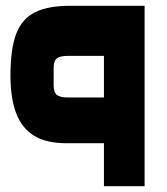

<svg xmlns="http://www.w3.org/2000/svg" viewBox="-20 -645 580 665"><path d="M340 -149H208Q141.6 -149 99.3 -174.2Q56.9 -199.4 36.5 -251.4Q16.2 -303.5 16.2 -383.6Q16.2 -473.2 35.5 -526.1Q54.8 -578.9 100.3 -602Q145.8 -625 223 -625H480.8V0H340ZM340 -307.4V-451.4H214.8Q187.8 -451.4 176.8 -442.8Q165.8 -434.2 165.8 -409.4V-349.4Q165.8 -325.4 176.8 -316.4Q187.8 -307.4 214.8 -307.4Z"/></svg>

Font: Changa
Style: Regular
Weight: 400
Designer: Eduardo Rodriguez Tunni
Foundry: Eduardo Rodriguez Tunni
Version: Version 3.003